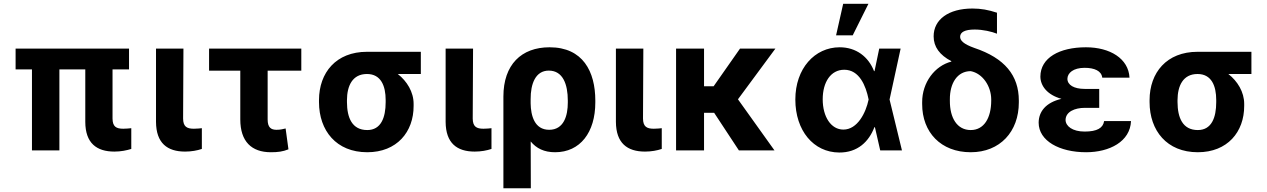

<svg xmlns="http://www.w3.org/2000/svg" viewBox="-20 -806 6789 1029"><path d="M671.5 -545.5H63.6V-433.9H151.3V0H298.3V-433.9H437.1V-152.7C437.5 -39.1 497.5 6.4 593 6.4C628.2 6.4 658.4 0 683.6 -7.8V-119C672.6 -117.9 657.7 -116.1 641 -116.1C602.6 -116.1 583.5 -127.1 583.1 -170.8V-433.9H671.5Z M816.1 -545.5V-152.7C816.8 -39.1 876.4 6.4 971.9 6.4C1005.7 6.4 1036.9 0.7 1061.8 -7.8V-119C1050.8 -117.9 1037.6 -116.1 1018.8 -116.1C981.5 -116.1 961.6 -127.1 961.3 -170.8L963.1 -545.5Z M1594.8 -545.5H1100.5V-427.2H1267.8V-166.2C1267.8 -47.6 1328.1 9.9 1431.8 9.9C1469.8 9.9 1495.7 6.4 1525.9 -5.7L1510.7 -117.5C1495 -114 1483.7 -110.4 1461.6 -110.4C1432.9 -110.4 1414.4 -122.5 1414.4 -165.5V-427.2H1594.8Z M1689.6 -258.5C1690 -105.8 1782.3 9.9 1948.2 9.9C2106.9 9.9 2197.1 -98.7 2196.7 -238.6V-248.6C2197.1 -313.2 2160.5 -371.4 2111.9 -409.4H2235.4V-528.4H1946.7C1781.2 -528.4 1690 -416.9 1689.6 -269.9ZM1839.5 -269.9C1839.8 -345.2 1868.3 -409.4 1946.7 -409.4C2022 -409.4 2046.9 -345.2 2046.9 -269.9V-258.5C2046.9 -175.8 2022 -109 1948.2 -109C1866.5 -109 1839.8 -175.8 1839.5 -258.5Z M2368.3 -545.5V-152.7C2369 -39.1 2428.6 6.4 2524.1 6.4C2557.9 6.4 2589.1 0.7 2614 -7.8V-119C2603 -117.9 2589.8 -116.1 2571 -116.1C2533.7 -116.1 2513.8 -127.1 2513.5 -170.8L2515.3 -545.5Z M2677.9 203.1H2824.9L2824.2 -47.9C2854.4 -11 2896 9.9 2954.9 9.9C3089.5 9.9 3170.5 -96.6 3170.5 -257.1V-267C3170.5 -422.6 3104 -552.6 2925.4 -552.6C2774.1 -552.6 2677.9 -459.5 2677.9 -288.4ZM2823.9 -251.8V-274.5C2823.5 -357.2 2850.1 -427.6 2921.2 -427.6C2997.2 -427.6 3023.1 -353.7 3023.1 -267V-257.1C3023.4 -185.4 3001.4 -110.4 2923.3 -110.4C2844.5 -110.4 2824.9 -186.4 2823.9 -251.8Z M3280.9 -545.5V-152.7C3281.6 -39.1 3341.3 6.4 3436.8 6.4C3470.5 6.4 3501.8 0.7 3526.6 -7.8V-119C3515.6 -117.9 3502.5 -116.1 3483.7 -116.1C3446.4 -116.1 3426.5 -127.1 3426.1 -170.8L3427.9 -545.5Z M3753.2 -545.5H3603.3V0H3753.2V-201.3H3807.5L3940 0H4130.7L3935 -273.8L4135.7 -545.5H3946L3804.7 -343.8H3753.2Z M4477.6 11.4C4576.3 12.1 4636.7 -46.9 4666.2 -124.3H4669L4697.4 0H4813.9L4747.5 -272.7L4806.8 -545.5H4692.1L4666.9 -424.7H4664.4C4633.9 -502.5 4568.2 -552.6 4480.1 -552.6C4346.2 -552.6 4242.5 -438.6 4242.5 -272.7C4242.5 -105.8 4340.2 10.7 4477.6 11.4ZM4635.3 -272.7 4634.9 -271.3C4620.7 -202.8 4576 -111.5 4500 -111.5C4433.9 -111.5 4389.2 -180 4389.2 -273.8C4389.2 -366.1 4432.5 -432.2 4504.6 -432.2C4585.6 -432.2 4620.7 -345.9 4634.9 -274.1ZM4460.9 -616.8H4550.1L4634.2 -785.5H4498.9Z M4983.7 -610.8C4983.7 -554.7 5016.3 -511 5077.8 -478.7L5078.8 -475.9C4990.1 -453.5 4921.9 -364 4922.2 -258.5V-248.6C4921.9 -96.9 5022.7 9.9 5182.5 9.9C5339.5 9.9 5440.3 -100.5 5440.3 -257.1V-267C5440.3 -402 5364.3 -494.7 5202.1 -549C5142.8 -570 5125.7 -589.5 5125.7 -608.7C5125.7 -633.5 5150.6 -647.7 5203.5 -647.7C5248.2 -647.7 5294.7 -636.7 5323.2 -625.4V-737.9C5276.6 -753.2 5237.6 -760.3 5191.8 -760.3C5063.6 -760.3 4983.3 -701.3 4983.7 -610.8ZM5070.7 -273.8C5070.3 -359.4 5110.1 -424.7 5182.5 -424.7C5246.8 -412.3 5291.9 -343.8 5292.3 -273.8V-265.6C5291.9 -174.4 5254.3 -109 5182.5 -109C5109 -109 5070.3 -174.7 5070.7 -265.6Z M5871.1 -285.9V-329.5H5793.7C5735.1 -329.5 5701 -350.9 5700.6 -383.5C5701 -414.8 5732.2 -442.5 5792.6 -442.5C5846.2 -442.5 5883.2 -425.8 5887.4 -389.9H6033.4C6028.4 -492.2 5928.6 -552.6 5800.1 -552.6C5658 -552.6 5556.1 -496.4 5555.8 -395.6C5556.1 -345.9 5592.3 -297.6 5668.7 -276.3C5584.2 -256.4 5546.9 -207.4 5546.5 -148.4C5546.9 -51.1 5657.7 9.9 5800.8 9.9C5926.1 9.9 6037.3 -47.2 6041.5 -157.3H5897.4C5892 -120.4 5860.4 -100.9 5793 -100.9C5727.3 -100.9 5691.4 -130 5690.7 -163C5691.4 -207.4 5740.4 -228 5793.7 -228H5871.1Z M6141 -258.5C6141.3 -105.8 6233.7 9.9 6399.5 9.9C6558.2 9.9 6648.4 -98.7 6648.1 -238.6V-248.6C6648.4 -313.2 6611.9 -371.4 6563.2 -409.4H6686.8V-528.4H6398.1C6232.6 -528.4 6141.3 -416.9 6141 -269.9ZM6290.8 -269.9C6291.2 -345.2 6319.6 -409.4 6398.1 -409.4C6473.4 -409.4 6498.2 -345.2 6498.2 -269.9V-258.5C6498.2 -175.8 6473.4 -109 6399.5 -109C6317.8 -109 6291.2 -175.8 6290.8 -258.5Z"/></svg>

Font: Karasuma Gothic
Style: Bold
Weight: 700
Designer: Rasmus Andersson / Ryoko Nishizuka
Foundry: Genbu
Version: Version 1.00